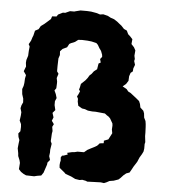

<svg xmlns="http://www.w3.org/2000/svg" viewBox="-52 -764 731 827"><g transform="rotate(5 313.0 -350.0)"><path d="M126 13 91 12 80 7 68 -1 58 -12 60 -39 57 -51 50 -68 49 -80 45 -101 47 -121 49 -137 44 -150 42 -165 50 -175 51 -194 50 -206 43 -221 46 -242 47 -257 42 -274 45 -287 51 -300 50 -316 44 -335 42 -357 47 -371 49 -384 50 -403 53 -418 42 -434 50 -455 48 -471 49 -483 55 -502 56 -523 58 -542 53 -552 62 -568 66 -581 70 -591 75 -612 90 -620 98 -634 113 -645 129 -659 139 -668 143 -680 162 -681 168 -690 188 -700H198L218 -709H236L243 -711L263 -716H291L309 -715L332 -711L348 -706L362 -708L382 -703L395 -696L410 -691L424 -682L435 -673L444 -666L456 -653L469 -647L476 -632L485 -624L496 -612L494 -591L506 -578L513 -565L511 -542L514 -528L512 -519L517 -503L511 -487L510 -474L501 -467L496 -452L495 -432L486 -418L472 -406L490 -396L498 -386L508 -381L521 -371L535 -360L548 -349L553 -337L556 -322L570 -309L574 -298L576 -280L583 -266L585 -253L586 -240L587 -216V-201L590 -175L588 -167V-147L586 -134L580 -122L571 -107L563 -88L558 -80L549 -66L542 -53L534 -39L520 -34L509 -25L497 -12L489 -5L469 2L451 5L438 12L428 16L414 14L384 15L356 16L349 13L334 10L322 12L303 9L285 0L260 -9L254 -15L232 -33L231 -45L232 -56L234 -64L233 -78L238 -86L245 -87L262 -93L259 -100L280 -105L291 -106L303 -109H331L344 -120L359 -128L373 -135L385 -142L395 -153L412 -155V-166L430 -173L431 -174L445 -201L442 -217L443 -234L442 -243L430 -264L423 -271L415 -276L406 -283L366 -287H351L332 -289L319 -294L306 -296L289 -306L285 -324V-336L280 -346L285 -355L291 -369L286 -376L289 -386L292 -401L310 -418L318 -428L326 -441L334 -448L343 -460L356 -470L360 -495L369 -500L365 -515L373 -525L372 -534L366 -550L358 -561L350 -575L343 -582L322 -587L304 -589L281 -590L264 -589L251 -579L234 -572L227 -568L219 -553L200 -544L190 -533L191 -517L186 -502L185 -469V-446L192 -436L186 -417L189 -402V-393L188 -373L181 -363L188 -348L193 -331L187 -317V-300L192 -279L181 -266L187 -247L181 -232L191 -218L185 -206L188 -188L186 -177L185 -158L184 -144L189 -133L185 -107V-95L183 -79L188 -63L178 -51L177 -42L173 -30L165 -6L156 7L138 10Z"/></g></svg>

Font: Winky Rough SemiBold
Style: Regular
Weight: 600
Designer: Simon Atzbach
Foundry: typofactur
Version: Version 1.206; ttfautohint (v1.8.4.7-5d5b)